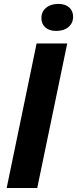

<svg xmlns="http://www.w3.org/2000/svg" viewBox="-20 -948 389 968"><path d="M13.6 0 164.6 -729H319L167.7 0ZM263.4 -792Q227.9 -792 208.3 -810Q188.7 -828 188.7 -856.7Q188.7 -888.6 212 -908.4Q235.3 -928.3 273.9 -928.3Q309.4 -928.3 329 -910.4Q348.6 -892.6 348.6 -863.6Q348.6 -831.7 325.3 -811.9Q302 -792 263.4 -792Z"/></svg>

Font: Mona Sans ExtraLight
Style: Italic
Weight: 200
Italic angle: -11.6951°
Designer: Deni Anggara
Foundry: GitHub
Version: Version 2.000